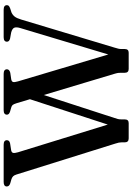

<svg xmlns="http://www.w3.org/2000/svg" viewBox="147 -888 740 1075"><g transform="rotate(-90 517.5 -350.0)"><path d="M822 -681.5Q822 -700 847.5 -700H1001Q1026.5 -700 1026.5 -682Q1026.5 -675.5 1022.8 -671.5Q1019 -667.5 1007 -663L986.5 -656.5Q972.5 -650.5 963 -638.8Q953.5 -627 946 -601.5L789 -79.5Q785 -66 783 -58Q781 -50 781 -40V-22Q781 0 760.5 0H669.5Q648 0 648 -22V-40Q648 -48 647.5 -55.8Q647 -63.5 643 -77L523.5 -475.5L395 -79.5Q391 -69 389 -60.2Q387 -51.5 387 -40V-22Q387 0 366.5 0H280.5Q258.5 0 258.5 -22V-40Q258.5 -48.5 257 -55.2Q255.5 -62 251.5 -75L78.5 -628Q74.5 -641 68.5 -647Q62.5 -653 52 -656.5L29.5 -663Q11.5 -668.5 11.5 -682.5Q11.5 -700 37 -700H245Q270.5 -700 270.5 -682Q270.5 -667.5 252.5 -664L214 -658Q201.5 -655.5 199.5 -647Q197.5 -638.5 203 -619.5L358 -117L500 -553L477.5 -628Q472.5 -644 467.8 -649.5Q463 -655 454 -657.5L431.5 -664Q413.5 -669.5 413.5 -681.5Q413.5 -700 438.5 -700H642Q667.5 -700 667.5 -681.5Q667.5 -668 648 -663L610.5 -657.5Q599 -655 596.5 -647.5Q594 -640 600 -619.5L750.5 -114L898 -605.5Q905 -628 900.5 -640Q896 -652 873.5 -658L840 -664Q822 -668.5 822 -681.5Z"/></g></svg>

Font: Fraunces 9pt S000
Style: Regular
Weight: 400
Version: Version 1.000; ttfautohint (v1.8.3)